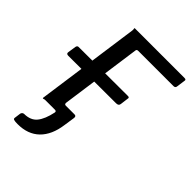

<svg xmlns="http://www.w3.org/2000/svg" viewBox="-205 -626 892 892"><g transform="rotate(45 241.0 -180.0)"><path d="M76 170Q58 170 51 167.5Q44 165 46 157L50 127Q51 123 54 119.5Q57 116 63 115Q106 115 127.5 88.5Q149 62 160 9Q161 0 151 0H99L106 -49H161L165 -62Q164 -49 173 -49H231Q243 -49 241 -35L233 19Q223 92 183 131Q143 170 76 170ZM463 -467H231Q222 -467 221 -459L159 -16Q158 -9 159.5 -4.5Q161 0 157 0H89Q82 0 78 2Q74 4 73 0L145 -514Q146 -522 144.5 -526Q143 -530 147 -530H473Q484 -530 482 -521L476 -478Q475 -467 463 -467ZM18 -221Q11 -221 8 -224Q5 -227 6 -233L12 -273Q14 -284 23 -284L346 -285Q357 -285 354 -275L349 -236Q348 -222 331 -222Z"/></g></svg>

Font: Libre Franklin
Style: Italic
Weight: 400
Italic angle: -8°
Designer: Pablo Impallari, Rodrigo Fuenzalida, Nhung Nguyen
Foundry: Impallari Type
Version: Version 3.000